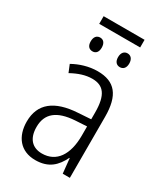

<svg xmlns="http://www.w3.org/2000/svg" viewBox="-200 -884 845 979"><g transform="rotate(30 222.5 -395.0)"><path d="M352 -800H111V-755H352ZM151 -697C131 -697 118 -683 118 -656C118 -629 131 -616 151 -616C170 -616 183 -629 183 -656C183 -683 170 -697 151 -697ZM312 -697C293 -697 279 -683 279 -656C279 -629 293 -616 312 -616C331 -616 345 -629 345 -656C345 -683 331 -697 312 -697ZM226 -542C174 -542 124 -526 83 -503L101 -459C143 -482 182 -495 221 -495C287 -495 319 -456 319 -353V-313L244 -308C111 -300 40 -245 40 -139C40 -52 87 10 175 10C254 10 293 -30 321 -87H323L332 0H374V-359C374 -485 328 -542 226 -542ZM319 -271V-217C319 -105 273 -36 188 -36C131 -36 97 -72 97 -140C97 -219 147 -260 251 -267Z"/></g></svg>

Font: Noto Sans Display SemiCondensed Light
Style: Regular
Weight: 300
Width: 4
Designer: Monotype Design Team
Foundry: Monotype Imaging Inc.
Version: Version 1.900